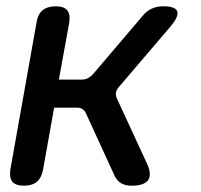

<svg xmlns="http://www.w3.org/2000/svg" viewBox="-20 -580 640 610"><path d="M56 10Q30 10 19.5 -2.5Q9 -15 13 -42L96 -508Q100 -535 115.5 -547.5Q131 -560 157 -560Q183 -560 193.5 -547.5Q204 -535 200 -508L167 -327H239Q250 -327 259 -331.5Q268 -336 276 -345L431 -527Q444 -544 461 -552Q478 -560 498 -560Q537 -560 543 -544Q549 -528 521 -495L358 -304Q350 -295 348.5 -286Q347 -277 351 -268L448 -58Q463 -24 450 -7Q437 10 398 10Q378 10 364.5 2Q351 -6 343 -24L253 -220Q249 -229 242 -233.5Q235 -238 224 -238H152L117 -42Q112 -15 97 -2.5Q82 10 56 10Z"/></svg>

Font: Maple Mono Medium
Style: Italic
Weight: 500
Italic angle: -10°
Monospace: yes
Designer: subframe7536
Version: Version 7.000